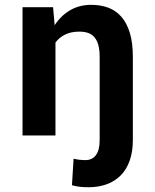

<svg xmlns="http://www.w3.org/2000/svg" viewBox="-20 -558 640 791"><path d="M198.7 -528.3 205.1 -454.1Q231 -493.7 269 -515.9Q307.1 -538.1 356 -538.1Q394.5 -538.1 426 -526.4Q457.5 -514.6 480 -489Q502.4 -463.4 514.9 -422.6Q527.3 -381.8 527.3 -323.7V19.5Q527.3 66.4 514.6 102.8Q502 139.2 478.3 163.6Q454.6 188 420.7 200.7Q386.7 213.4 344.2 213.4Q326.2 213.4 310.3 211.7Q294.4 210 276.4 205.1L283.2 95.7Q293.9 98.6 306.6 100.1Q319.3 101.6 332 101.6Q359.9 101.6 375.2 81.1Q390.6 60.5 390.6 19.5V-323.2Q390.6 -352.5 385 -372.6Q379.4 -392.6 368.9 -404.8Q358.4 -417 342.8 -422.4Q327.1 -427.7 306.6 -427.7Q272.9 -427.7 248.5 -415.8Q224.1 -403.8 208.5 -382.8V0H72.8V-528.3Z"/></svg>

Font: Roboto Mono
Style: Bold
Weight: 700
Designer: Google
Version: Version 2.000985; 2015; ttfautohint (v1.3)